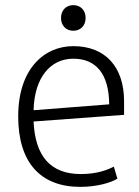

<svg xmlns="http://www.w3.org/2000/svg" viewBox="-20 -719 542 749"><path d="M51 -265C51 -85 138 10 293 10C360 10 414 -7 438 -22L424 -69C401 -57 360 -40 295 -40C177 -40 117 -110 111 -245L464 -271V-324C464 -459 390 -539 266 -539C152 -539 51 -450 51 -265ZM266 -490C353 -490 405 -433 406 -312L111 -289C114 -417 177 -490 266 -490ZM266 -599C293 -599 314 -618 314 -649C314 -680 293 -699 266 -699C239 -699 218 -680 218 -649C218 -618 239 -599 266 -599Z"/></svg>

Font: Repo Light
Style: Regular
Weight: 300
Designer: Stefan Peev
Foundry: Context Ltd
Version: Version 001.502